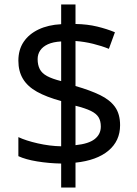

<svg xmlns="http://www.w3.org/2000/svg" viewBox="-20 -779 612 857"><path d="M253 -49Q198 -50 146 -58.5Q94 -67 62 -82V-167Q96 -151 149 -139Q202 -127 253 -126V-328Q187 -346 145 -369.5Q103 -393 82.5 -427Q62 -461 62 -508Q62 -557 85.5 -592Q109 -627 152 -647.5Q195 -668 253 -671V-759H317V-672Q370 -671 413.5 -660.5Q457 -650 493 -635L466 -561Q434 -574 395.5 -583.5Q357 -593 317 -596V-395Q383 -376 427 -354.5Q471 -333 493.5 -301.5Q516 -270 516 -220Q516 -150 464 -106.5Q412 -63 317 -53V58H253ZM317 -131Q376 -137 403 -158.5Q430 -180 430 -214Q430 -239 420 -255.5Q410 -272 385.5 -284Q361 -296 317 -307ZM253 -594Q217 -592 194 -581.5Q171 -571 159.5 -554Q148 -537 148 -515Q148 -489 157.5 -470.5Q167 -452 190 -439.5Q213 -427 253 -417Z"/></svg>

Font: ubangla25
Style: Book
Weight: 400
Designer: Jelle Bosma - Monotype Design Team
Foundry: Monotype Imaging Inc.
Version: Version 2.003